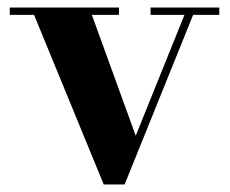

<svg xmlns="http://www.w3.org/2000/svg" viewBox="-20 -480 610 510"><path d="M562.5 -460V-440.5H493L311 10H255.5L70.5 -440.5H6V-460H296V-440.5H224L340.5 -119.5L470 -440.5H380V-460Z"/></svg>

Font: Bodoni Moda 11pt
Style: Bold
Weight: 700
Designer: Owen Earl
Foundry: indestructible type
Version: Version 2.004